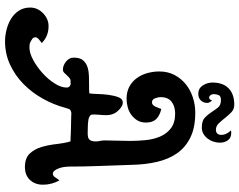

<svg xmlns="http://www.w3.org/2000/svg" viewBox="-114 -761 951 763"><g transform="rotate(90 361.5 -379.5)"><path d="M428 -680Q487 -680 526.5 -660.5Q566 -641 589.5 -607Q613 -573 623.5 -527Q634 -481 635 -429Q637 -365 639.5 -302Q642 -239 642 -176Q642 -170 643.5 -159.5Q645 -149 648.5 -139Q652 -129 657.5 -121.5Q663 -114 671 -114Q679 -114 685.5 -124.5Q692 -135 697 -140Q714 -109 714 -75Q714 -43 695 -23Q676 -3 644 -3Q608 -3 590 -22.5Q572 -42 564 -69.5Q556 -97 552.5 -128.5Q549 -160 542 -184Q516 -185 491.5 -186Q467 -187 441 -187Q436 -187 432 -187.5Q428 -188 423 -186Q415 -184 412.5 -176.5Q410 -169 408 -162Q396 -117 372 -74Q348 -31 314 2.5Q280 36 237 56Q194 76 144 76Q122 76 98 70Q74 64 54.5 52Q35 40 22.5 21Q10 2 10 -24Q10 -53 32.5 -75Q55 -97 84 -97Q124 -97 151 -70Q145 -65 136.5 -58.5Q128 -52 128 -43L131 -35Q142 -27 148.5 -24Q155 -21 169 -21Q191 -21 218.5 -36Q246 -51 270.5 -73Q295 -95 311.5 -121Q328 -147 328 -169Q328 -176 323 -180.5Q318 -185 311 -185L307 -184Q298 -186 292 -181.5Q286 -177 280.5 -171Q275 -165 269.5 -159.5Q264 -154 257 -154Q240 -154 224.5 -166.5Q209 -179 209 -197Q209 -222 220 -234.5Q231 -247 247.5 -252Q264 -257 283.5 -257.5Q303 -258 321 -258Q329 -258 336 -258Q343 -258 351 -259Q353 -269 353.5 -291.5Q354 -314 357 -336Q360 -358 366.5 -375Q373 -392 387 -392Q395 -392 400.5 -389Q406 -386 412 -381Q426 -369 431.5 -356.5Q437 -344 437.5 -330.5Q438 -317 436.5 -303Q435 -289 435 -273Q435 -265 441 -261Q447 -257 455 -255.5Q463 -254 471 -253.5Q479 -253 484 -253Q496 -253 506.5 -252.5Q517 -252 525 -254Q533 -256 537.5 -263Q542 -270 542 -285Q542 -293 540 -301.5Q538 -310 538 -319Q538 -345 539 -370.5Q540 -396 540 -422Q540 -450 537 -481.5Q534 -513 523 -539.5Q512 -566 490 -583Q468 -600 431 -600Q403 -600 384.5 -586Q366 -572 366 -542Q366 -533 370.5 -520.5Q375 -508 387 -508Q393 -508 397 -512Q401 -516 404 -522Q407 -528 409 -534.5Q411 -541 413 -545Q439 -539 453 -525Q467 -511 467 -484Q467 -464 458.5 -450Q450 -436 436.5 -426Q423 -416 406 -411.5Q389 -407 372 -407Q345 -407 324.5 -418Q304 -429 290.5 -447.5Q277 -466 270.5 -489.5Q264 -513 264 -537Q264 -571 278 -597.5Q292 -624 315 -642.5Q338 -661 367.5 -670.5Q397 -680 428 -680ZM396 -835Q414 -835 426 -823.5Q438 -812 448.5 -798.5Q459 -785 470 -773.5Q481 -762 496 -762Q506 -762 511 -768Q516 -774 516 -783Q516 -794 511 -804Q506 -814 498 -822L508 -823Q528 -823 537.5 -809.5Q547 -796 547 -778Q547 -765 543 -752.5Q539 -740 531 -729.5Q523 -719 512 -712.5Q501 -706 487 -706Q460 -706 447.5 -718Q435 -730 426 -744Q417 -758 407.5 -770Q398 -782 377 -782Q362 -782 358 -773Q354 -764 354 -752Q354 -747 358 -741Q362 -735 368 -735Q373 -735 375.5 -739Q378 -743 380 -747Q383 -742 386 -737.5Q389 -733 389 -728Q389 -712 379 -702Q369 -692 353 -692Q331 -692 319.5 -710Q308 -728 308 -748Q308 -790 331 -812.5Q354 -835 396 -835Z"/></g></svg>

Font: Gloria
Style: Regular
Weight: 400
Designer: Peter Wiegel
Foundry: Peter Wiegel
Version: Version 1.000